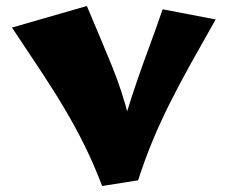

<svg xmlns="http://www.w3.org/2000/svg" viewBox="-20 -619 760 641"><path d="M321 2 364 -97Q382 -175 401 -236.5Q420 -298 439 -353Q458 -408 479 -464.5Q500 -521 523 -588L700 -554Q655 -475 617.5 -407.5Q580 -340 548.5 -277.5Q517 -215 490.5 -151.5Q464 -88 441 -17ZM321 2Q294 -69 264 -130Q234 -191 198 -252Q162 -313 118 -379.5Q74 -446 20 -527L270 -599Q296 -537 316.5 -488.5Q337 -440 354 -398Q371 -356 385 -313.5Q399 -271 411 -222Q423 -173 433 -110Z"/></svg>

Font: Marhey
Style: Bold
Weight: 700
Designer: Nur Syamsi & Bustanul Arifin
Foundry: Namelatype
Version: Version 1.000